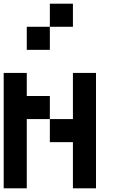

<svg xmlns="http://www.w3.org/2000/svg" viewBox="-20 -1020 665 1040"><path d="M250 -875V-1000H375V-875ZM125 -750V-875H250V-750ZM125 0H0V-625H125V-500H250V-375H125ZM500 0H375V-250H250V-375H375V-625H500Z"/></svg>

Font: Tiny5
Style: Regular
Weight: 400
Designer: Stefan Schmidt
Foundry: Made with Bits'n'Picas by Kreative Software
Version: Version 1.002; ttfautohint (v1.8.4.7-5d5b)